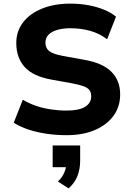

<svg xmlns="http://www.w3.org/2000/svg" viewBox="-20 -736 728 1061"><path d="M348 11Q291 11 236.5 3Q182 -5 136 -20.5Q90 -36 56 -58L106 -185Q139 -165 178 -151.5Q217 -138 260.5 -131.5Q304 -125 348 -125Q417 -125 450.5 -146Q484 -167 484 -204Q484 -226 473.5 -239Q463 -252 440 -260Q417 -268 381 -275L265 -296Q163 -314 116.5 -365.5Q70 -417 70 -498Q70 -564 108 -613Q146 -662 213.5 -689Q281 -716 369 -716Q420 -716 467 -707.5Q514 -699 553.5 -683Q593 -667 621 -644L572 -519Q530 -551 478.5 -565.5Q427 -580 368 -580Q327 -580 295.5 -570.5Q264 -561 247.5 -543.5Q231 -526 231 -500Q231 -470 252 -453.5Q273 -437 328 -427L443 -406Q545 -389 594.5 -340.5Q644 -292 644 -214Q644 -147 607.5 -96.5Q571 -46 504.5 -17.5Q438 11 348 11ZM359 305 300 267Q324 244 335 218Q346 192 346 169L377 188H271V68H423V152Q423 197 408.5 235.5Q394 274 359 305Z"/></svg>

Font: Nunito Sans 8pt ExtraBold
Style: Regular
Weight: 800
Version: Version 3.101;gftools[0.9.27]